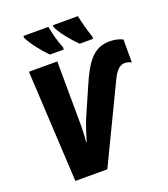

<svg xmlns="http://www.w3.org/2000/svg" viewBox="-164 -1042 1010 1157"><g transform="rotate(-20 341.0 -464.0)"><path d="M425 -768H511L512 -781C492 -840 479 -892 472 -928H312L311 -918C329 -875 381 -812 425 -768ZM234 -768H323L324 -781C304 -830 290 -886 283 -928H123L122 -918C140 -876 193 -810 234 -768ZM118 0H323L561 -495C586 -546 612 -566 638 -566C651 -566 669 -563 682 -554V-701C661 -714 628 -720 599 -720C500 -720 449 -657 387 -513L308 -332C297 -306 275 -243 263 -198H259C264 -239 265 -307 264 -353L262 -714H80Z"/></g></svg>

Font: Noto Sans SemiCondensed Black
Style: Italic
Weight: 900
Width: 4
Italic angle: -12°
Designer: Monotype Design Team
Foundry: Monotype Imaging Inc.
Version: Version 2.013